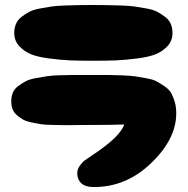

<svg xmlns="http://www.w3.org/2000/svg" viewBox="-20 -749 750 768"><path d="M349 -1Q481 2 583 -95Q685 -192 685 -296Q685 -321 679 -341.5Q673 -362 664.5 -377Q656 -392 638 -404Q620 -416 606.5 -423.5Q593 -431 565.5 -436Q538 -441 521.5 -443.5Q505 -446 470 -447.5Q435 -449 418 -449Q401 -449 362 -449Q347 -449 340 -449Q333 -449 318 -449Q285 -449 267.5 -449Q250 -449 218 -448Q186 -447 167.5 -444Q149 -441 123.5 -436.5Q98 -432 83 -424Q68 -416 53 -405Q38 -394 31.5 -378.5Q25 -363 25 -344Q25 -326 30.5 -312Q36 -298 48 -288Q60 -278 72 -271Q84 -264 105 -259.5Q126 -255 141.5 -252.5Q157 -250 184 -249.5Q211 -249 225.5 -248.5Q240 -248 269 -248.5Q298 -249 310 -249Q427 -249 477 -251Q460 -201 349 -128Q328 -114 319 -107.5Q310 -101 299.5 -86.5Q289 -72 289 -56Q289 -32 304 -17Q319 -2 349 -1ZM351 -506Q407 -506 443.5 -507.5Q480 -509 527.5 -515Q575 -521 602.5 -532Q630 -543 650 -564.5Q670 -586 670 -617Q670 -637 663 -653.5Q656 -670 640.5 -681.5Q625 -693 609.5 -701.5Q594 -710 566.5 -715Q539 -720 518.5 -723Q498 -726 464 -727Q430 -728 409 -728.5Q388 -729 351 -729Q315 -729 294.5 -728.5Q274 -728 240.5 -727Q207 -726 186.5 -723Q166 -720 139.5 -715Q113 -710 97 -701.5Q81 -693 66 -681.5Q51 -670 44 -653.5Q37 -637 37 -617Q37 -586 57 -564.5Q77 -543 104 -532Q131 -521 178 -515Q225 -509 260.5 -507.5Q296 -506 351 -506Z"/></svg>

Font: Cherry Bomb
Style: Regular
Weight: 400
Designer: satsuyako
Foundry: satsuyako
Version: Version 4.0